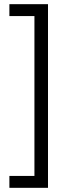

<svg xmlns="http://www.w3.org/2000/svg" viewBox="-20 -765 338 920"><path d="M25 78H145V-688H25V-745H210V135H25Z"/></svg>

Font: Evergrow Sans
Style: Light
Weight: 300
Foundry: 10Web
Version: Version 1.000